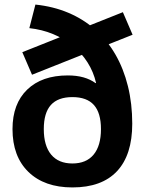

<svg xmlns="http://www.w3.org/2000/svg" viewBox="-20 -810 644 840"><path d="M296.8 10Q174.3 10 104.5 -57.7Q34.7 -125.4 34.7 -245.2Q34.7 -355.9 98.9 -417.9Q163.1 -480 276.8 -480Q314.7 -480 344.9 -471.6Q375.1 -463.1 398.3 -446.2L400.3 -447.2Q389 -496.2 362.6 -537.5Q336.2 -578.8 297.7 -610.2Q259.2 -641.6 211.5 -661.2Q163.8 -680.8 108.4 -686.9L134.9 -790Q213.1 -781.9 279 -754.1Q344.9 -726.3 396.7 -680.4Q448.6 -634.4 484.6 -572.2Q520.6 -510 539.6 -433.2Q558.6 -356.4 558.6 -268.9Q558.6 -132.2 492 -61.1Q425.4 10 296.8 10ZM296.8 -94.8Q357.5 -94.8 389.6 -133.6Q421.7 -172.4 421.7 -245.2Q421.7 -316.2 390.8 -350.7Q359.9 -385.2 296.8 -385.2Q233.7 -385.2 202.6 -350.7Q171.6 -316.2 171.6 -245.2Q171.6 -172.4 203.8 -133.6Q236.1 -94.8 296.8 -94.8ZM120.1 -483 77.6 -581.7 517.6 -756.7 560.1 -658Z"/></svg>

Font: M PLUS 1 Thin
Style: Regular
Weight: 100
Designer: Coji Morishita
Foundry: UNDERFOREST DESIGN
Version: Version 1.001